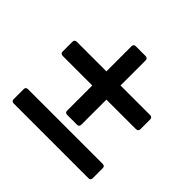

<svg xmlns="http://www.w3.org/2000/svg" viewBox="-139 -670 807 807"><g transform="rotate(45 264.0 -266.5)"><path d="M47 -287Q33 -287 33 -300V-358Q33 -371 47 -371H222V-520Q222 -533 235 -533H293Q306 -533 306 -520V-371H481Q495 -371 495 -358V-300Q495 -287 481 -287H306V-138Q306 -125 293 -125H235Q222 -125 222 -138V-287ZM486 -85Q499 -85 499 -72V-13Q499 0 486 0H42Q29 0 29 -13V-72Q29 -85 42 -85Z"/></g></svg>

Font: Young Serif Light
Style: Regular
Weight: 300
Designer: Bastien Sozeau
Foundry: NBR — Bastien Sozeau
Version: Version 5.001